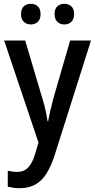

<svg xmlns="http://www.w3.org/2000/svg" viewBox="-20 -753 501 1013"><path d="M2 -539H113L202 -239Q209 -217 214.5 -196Q220 -175 224 -154Q228 -133 231 -113H234Q238 -138 246 -171Q254 -204 263 -239L350 -539H460L266 73Q248 127 224 164.5Q200 202 165.5 221Q131 240 84 240Q65 240 49.5 237.5Q34 235 21 232V148Q31 150 44 152Q57 154 70 154Q96 154 113.5 143Q131 132 144 110Q157 88 166 57L183 -1ZM91 -678Q91 -707 106 -720Q121 -733 143 -733Q164 -733 179 -720Q194 -707 194 -679Q194 -651 179 -637.5Q164 -624 143 -624Q121 -624 106 -637.5Q91 -651 91 -678ZM268 -678Q268 -707 283 -720Q298 -733 319 -733Q341 -733 356 -720Q371 -707 371 -679Q371 -651 356 -637.5Q341 -624 320 -624Q298 -624 283 -637.5Q268 -651 268 -678Z"/></svg>

Font: Noto Sans Display SemiCondensed Medium
Style: Regular
Weight: 500
Width: 4
Designer: Monotype Design Team
Foundry: Monotype Imaging Inc.
Version: Version 2.003